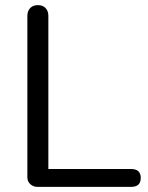

<svg xmlns="http://www.w3.org/2000/svg" viewBox="-20 -730 580 750"><path d="M492.2 0H127Q109.9 0 98.4 -10.5Q86.9 -21 86.9 -38.1V-668Q86.9 -687 97.9 -698.5Q108.9 -710 127.9 -710Q147 -710 158 -698.5Q168.9 -687 168.9 -668V-69.8H492.2Q529.8 -69.8 529.8 -34.9Q529.8 0 492.2 0Z"/></svg>

Font: Nunito-Regular
Style: Regular
Weight: 400
Designer: Vernon Adams
Foundry: newtypography
Version: Version 3.000